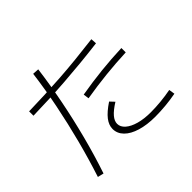

<svg xmlns="http://www.w3.org/2000/svg" viewBox="-185 -1062 1370 1370"><g transform="rotate(-45 500.0 -377.0)"><path d="M101 41Q145 -94 182 -236Q219 -378 248 -522Q277 -666 295 -806L343 -803Q325 -664 296.5 -519Q268 -374 230.5 -229.5Q193 -85 147 52ZM85 -637Q168 -639 248 -642.5Q328 -646 409.5 -651.5Q491 -657 578.5 -666Q666 -675 763 -687L766 -643Q669 -631 581.5 -622.5Q494 -614 411.5 -608Q329 -602 248.5 -598.5Q168 -595 85 -593ZM695 27Q612 27 549 8Q486 -11 451.5 -46Q417 -81 417 -127Q417 -166 446 -203.5Q475 -241 538 -283L569 -250Q515 -216 490.5 -187Q466 -158 466 -130Q466 -98 495 -72.5Q524 -47 575.5 -32.5Q627 -18 695 -18Q742 -18 795 -23Q848 -28 900 -38L907 7Q854 17 799.5 22Q745 27 695 27ZM445 -446Q555 -465 659.5 -476Q764 -487 870 -491V-447Q768 -443 663 -432Q558 -421 451 -403Z"/></g></svg>

Font: M PLUS 2 Thin Light
Style: Regular
Weight: 300
Version: Version 1.001